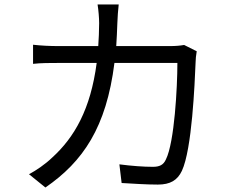

<svg xmlns="http://www.w3.org/2000/svg" viewBox="-20 -807 1040 854"><path d="M855 -579 799 -607C782 -604 762 -602 735 -602H497C499 -635 501 -669 502 -705C503 -729 505 -764 508 -787H414C418 -763 421 -726 421 -704C421 -668 419 -634 417 -602H241C203 -602 162 -604 127 -608V-523C162 -527 203 -527 242 -527H410C383 -321 311 -196 212 -106C182 -77 141 -49 109 -32L182 27C349 -88 453 -240 489 -527H769C769 -420 756 -174 718 -98C707 -73 689 -65 660 -65C618 -65 565 -69 511 -76L521 7C573 10 631 14 682 14C737 14 769 -5 789 -47C834 -143 846 -434 850 -530C850 -543 852 -562 855 -579Z"/></svg>

Font: Source Han Sans JP
Style: Regular
Weight: 400
Designer: Ryoko NISHIZUKA 西塚涼子 (kana, bopomofo & ideographs); Paul D. Hunt (Latin, Greek & Cyrillic); Sandoll Communications 산돌커뮤니
Foundry: Adobe
Version: Version 2.004;hotconv 1.0.118;makeotfexe 2.5.65603